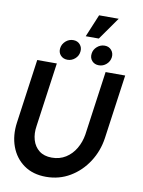

<svg xmlns="http://www.w3.org/2000/svg" viewBox="-110 -1118 901 1206"><g transform="rotate(10 340.5 -515.5)"><path d="M269 13Q185 13 127.5 -28Q70 -69 44.5 -138.2Q19 -207.5 31 -292L88 -700H213L156 -292Q148 -242.5 160 -201.8Q172 -161 203.2 -136.5Q234.5 -112 284 -112Q334 -112 372.5 -136.2Q411 -160.5 435 -201.5Q459 -242.5 467 -292L524 -700H649L592 -292Q580 -207.5 535.2 -138.2Q490.5 -69 421.8 -28Q353 13 269 13ZM274.5 -734.5Q247 -734.5 230.2 -752.8Q213.5 -771 217 -798.5Q220.5 -825 241.5 -843.8Q262.5 -862.5 290 -862.5Q317 -862.5 333.2 -843.8Q349.5 -825 346 -798.5Q343 -771 322 -752.8Q301 -734.5 274.5 -734.5ZM474.5 -734.5Q447 -734.5 430.5 -752.8Q414 -771 417.5 -798.5Q420.5 -825 441.8 -843.8Q463 -862.5 490.5 -862.5Q517 -862.5 533.2 -843.8Q549.5 -825 546.5 -798.5Q543 -771 522.2 -752.8Q501.5 -734.5 474.5 -734.5ZM362 -900 422 -1044H547L445.5 -900Z"/></g></svg>

Font: Urbanist
Style: Bold Italic
Weight: 700
Italic angle: -8°
Designer: Corey Hu
Foundry: Corey Hu
Version: Version 1.330; ttfautohint (v1.8.4.7-5d5b)